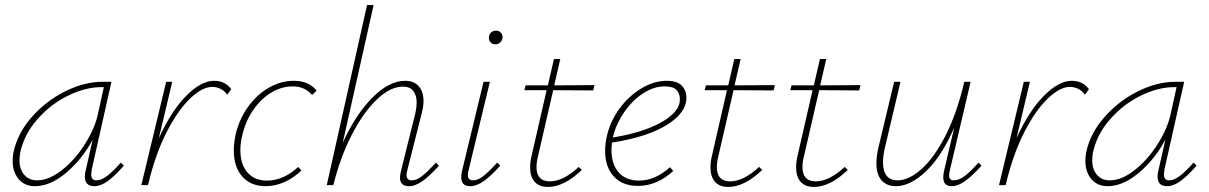

<svg xmlns="http://www.w3.org/2000/svg" viewBox="-20 -731 4772 758"><path d="M469 -77Q434 -37 406 -16.5Q378 4 352 4Q315 4 315 -34Q315 -45 318 -57L346 -180Q305 -103 242 -49.5Q179 4 118 4Q77 4 53.5 -24Q30 -52 30 -96Q30 -113 33 -129Q49 -205 105.5 -269Q162 -333 237.5 -370.5Q313 -408 384 -408H420L342 -61Q340 -47 340 -43Q340 -19 361 -19Q380 -19 403 -36.5Q426 -54 457 -89ZM366 -278 390 -387H381Q317 -387 248 -353Q179 -319 127 -259.5Q75 -200 60 -129Q57 -113 57 -98Q57 -62 76 -40.5Q95 -19 126 -19Q173 -19 224 -59Q275 -99 314 -160Q353 -221 366 -278Z M893 -379 877 -357Q867 -372 851 -380Q835 -388 818 -388Q779 -388 731 -342.5Q683 -297 638.5 -210.5Q594 -124 566 -7L564 0H538L636 -408H660L607 -185Q656 -293 715 -352.5Q774 -412 825 -412Q869 -412 893 -379Z M1135 -390Q1092 -390 1051 -365.5Q1010 -341 979.5 -296.5Q949 -252 936 -195Q929 -167 929 -138Q929 -82 957 -50Q985 -18 1034 -18Q1068 -18 1099.5 -32.5Q1131 -47 1157 -72L1170 -58Q1140 -29 1103.5 -12.5Q1067 4 1029 4Q970 4 936.5 -34Q903 -72 903 -137Q903 -164 909 -194Q922 -256 957 -306Q992 -356 1040 -384Q1088 -412 1140 -412Q1200 -412 1230 -373L1212 -356Q1183 -390 1135 -390Z M1713 -77Q1677 -37 1648.5 -16.5Q1620 4 1594 4Q1559 4 1559 -31Q1559 -36 1563 -56L1620 -285Q1625 -308 1625 -325Q1625 -355 1611.5 -372Q1598 -389 1571 -389Q1520 -389 1466 -336.5Q1412 -284 1367 -195Q1322 -106 1296 0H1270L1429 -711H1455L1333 -167Q1384 -279 1450 -345.5Q1516 -412 1580 -412Q1614 -412 1633 -390.5Q1652 -369 1652 -332Q1652 -312 1646 -288L1588 -59Q1585 -49 1585 -40Q1585 -19 1606 -19Q1625 -19 1647 -36.5Q1669 -54 1701 -89Z M1910 -582Q1910 -594 1918 -602Q1926 -610 1938 -610Q1950 -610 1957.5 -602Q1965 -594 1964 -581Q1962 -570 1954 -563Q1946 -556 1936 -556Q1924 -556 1917 -563.5Q1910 -571 1910 -582ZM1801 -31Q1801 -43 1804 -56L1889 -408H1914L1830 -59Q1827 -49 1827 -40Q1827 -19 1848 -19Q1867 -19 1889 -36.5Q1911 -54 1943 -89L1955 -77Q1919 -37 1890.5 -16.5Q1862 4 1836 4Q1801 4 1801 -31Z M2104 -114Q2098 -90 2098 -72Q2098 -15 2151 -15Q2203 -15 2265 -72L2277 -60Q2207 7 2143 7Q2109 7 2091 -13Q2073 -33 2073 -69Q2073 -93 2078 -113L2138 -375H2050L2055 -394H2143L2167 -498H2192L2168 -394L2327 -395L2322 -374L2164 -375Z M2690 -345Q2690 -286 2613 -238Q2536 -190 2396 -168Q2394 -148 2394 -138Q2394 -83 2422.5 -50.5Q2451 -18 2503 -18Q2566 -18 2625 -71L2638 -56Q2573 3 2499 3Q2438 3 2403.5 -34Q2369 -71 2369 -135Q2369 -165 2376 -194Q2389 -252 2425.5 -302Q2462 -352 2512 -382Q2562 -412 2612 -412Q2653 -412 2671.5 -393Q2690 -374 2690 -345ZM2664 -341Q2664 -361 2651 -375.5Q2638 -390 2605 -390Q2561 -390 2519 -362.5Q2477 -335 2445.5 -290Q2414 -245 2401 -195L2399 -188Q2514 -207 2584 -244.5Q2654 -282 2663 -326Q2664 -330 2664 -341Z M2816 -114Q2810 -90 2810 -72Q2810 -15 2863 -15Q2915 -15 2977 -72L2989 -60Q2919 7 2855 7Q2821 7 2803 -13Q2785 -33 2785 -69Q2785 -93 2790 -113L2850 -375H2762L2767 -394H2855L2879 -498H2904L2880 -394L3039 -395L3034 -374L2876 -375Z M3154 -114Q3148 -90 3148 -72Q3148 -15 3201 -15Q3253 -15 3315 -72L3327 -60Q3257 7 3193 7Q3159 7 3141 -13Q3123 -33 3123 -69Q3123 -93 3128 -113L3188 -375H3100L3105 -394H3193L3217 -498H3242L3218 -394L3377 -395L3372 -374L3214 -375Z M3855 -77Q3819 -37 3790.5 -16.5Q3762 4 3737 4Q3704 4 3704 -31Q3704 -43 3707 -56L3747 -227Q3698 -114 3636 -55Q3574 4 3517 4Q3481 4 3460.5 -19Q3440 -42 3440 -87Q3440 -116 3449 -153L3510 -408H3535L3475 -154Q3466 -117 3466 -91Q3466 -19 3524 -19Q3568 -19 3618 -63.5Q3668 -108 3713 -196Q3758 -284 3787 -408H3812L3730 -59Q3727 -47 3727 -39Q3727 -19 3745 -19Q3766 -19 3788.5 -36Q3811 -53 3843 -89Z M4279 -379 4263 -357Q4253 -372 4237 -380Q4221 -388 4204 -388Q4165 -388 4117 -342.5Q4069 -297 4024.5 -210.5Q3980 -124 3952 -7L3950 0H3924L4022 -408H4046L3993 -185Q4042 -293 4101 -352.5Q4160 -412 4211 -412Q4255 -412 4279 -379Z M4704 -77Q4669 -37 4641 -16.5Q4613 4 4587 4Q4550 4 4550 -34Q4550 -45 4553 -57L4581 -180Q4540 -103 4477 -49.5Q4414 4 4353 4Q4312 4 4288.5 -24Q4265 -52 4265 -96Q4265 -113 4268 -129Q4284 -205 4340.5 -269Q4397 -333 4472.5 -370.5Q4548 -408 4619 -408H4655L4577 -61Q4575 -47 4575 -43Q4575 -19 4596 -19Q4615 -19 4638 -36.5Q4661 -54 4692 -89ZM4601 -278 4625 -387H4616Q4552 -387 4483 -353Q4414 -319 4362 -259.5Q4310 -200 4295 -129Q4292 -113 4292 -98Q4292 -62 4311 -40.5Q4330 -19 4361 -19Q4408 -19 4459 -59Q4510 -99 4549 -160Q4588 -221 4601 -278Z"/></svg>

Font: Ysabeau Infant Extralight
Style: Italic
Weight: 200
Italic angle: -12°
Designer: Christian Thalmann (Catharsis Fonts)
Version: Version 0.003